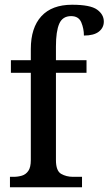

<svg xmlns="http://www.w3.org/2000/svg" viewBox="-20 -790 458 810"><path d="M22 0V-44H37Q56 -44 72.5 -49Q89 -54 99.5 -69Q110 -84 110 -115V-483H26V-536H110V-583Q110 -673 154.5 -721.5Q199 -770 284 -770Q361 -770 389.5 -749.5Q418 -729 418 -699Q418 -673 397 -656.5Q376 -640 334 -640Q334 -669 323 -695.5Q312 -722 280 -722Q244 -722 230 -690Q216 -658 216 -594V-536H345V-483H216V-115Q216 -69 238 -56.5Q260 -44 288 -44H326V0Z"/></svg>

Font: Noto Serif Georgian SemiCondensed Medium
Style: Regular
Weight: 500
Width: 4
Designer: Monotype Design Team, Akaki Razmadze
Foundry: Google LLC
Version: Version 2.003; ttfautohint (v1.8.4.7-5d5b)